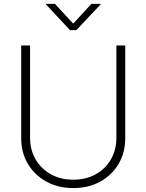

<svg xmlns="http://www.w3.org/2000/svg" viewBox="-20 -963 758 994"><path d="M359.4 10.7Q281.2 10.7 220.2 -22.7Q159.2 -56.2 124.5 -114.5Q89.8 -172.9 89.8 -247.1V-727.5H135.7V-249.5Q135.7 -187 164.3 -137.9Q192.9 -88.9 243.4 -60.8Q293.9 -32.7 359.4 -32.7Q425.3 -32.7 475.6 -60.8Q525.9 -88.9 554.2 -137.9Q582.5 -187 582.5 -249.5V-727.5H628.4V-247.1Q628.4 -172.9 594 -114.5Q559.6 -56.2 498.8 -22.7Q438 10.7 359.4 10.7ZM264.6 -942.9 358.9 -840.8 453.1 -942.9H500.5V-939.9L375.5 -807.1H342.3L218.3 -939.9V-942.9Z"/></svg>

Font: Inter 17pt ExtraLight
Style: Regular
Weight: 250
Version: Version 4.001;git-66647c0bb